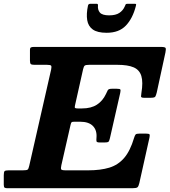

<svg xmlns="http://www.w3.org/2000/svg" viewBox="-65 -999 900 1019"><path d="M501 -825Q566.5 -825 603 -863.2Q639.5 -901.5 656 -967Q658 -974.5 657.2 -976.8Q656.5 -979 648.5 -979H612.5Q603.5 -979 601.8 -975.2Q600 -971.5 597 -964.5Q588 -943.5 568.5 -930.5Q549 -917.5 514.5 -917.5Q478 -917.5 465.2 -932.2Q452.5 -947 455 -971Q455.5 -979 447.5 -979H415.5Q404 -979 402 -969.5Q392.5 -925 397.8 -892.5Q403 -860 427.5 -842.5Q452 -825 501 -825ZM309.5 -336.5Q312 -347 314.8 -350Q317.5 -353 330 -353H360Q406.5 -353 428.5 -330Q450.5 -307 447 -267.5Q446 -256.5 447 -249.8Q448 -243 463 -243H491.5Q508.5 -243 512 -248Q515.5 -253 518.5 -266L573 -505.5Q576 -519.5 573.8 -523.8Q571.5 -528 554 -528H530Q510.5 -528 506.8 -519.8Q503 -511.5 497 -499.5Q480.5 -464 449.8 -443.8Q419 -423.5 370.5 -423.5H347.5Q336 -423.5 333.2 -426.2Q330.5 -429 333 -439.5L376 -631.5Q379.5 -647 385 -651Q390.5 -655 409 -655H557.5Q613.5 -655 644.5 -641.5Q675.5 -628 685.2 -595.5Q695 -563 685.5 -506Q683.5 -494.5 683.5 -487.2Q683.5 -480 700 -480H733.5Q755 -480 759 -486Q763 -492 767 -508.5L813 -720.5Q816.5 -738 814 -744Q811.5 -750 788.5 -750H115.5Q105 -750 99.5 -747.5Q94 -745 94 -733.5V-677.5Q94 -662.5 98.8 -658.8Q103.5 -655 118 -655H184Q203.5 -655 206.5 -650.2Q209.5 -645.5 206.5 -630.5L90 -118.5Q86.5 -102.5 81.5 -98.8Q76.5 -95 56 -95H-19Q-36 -95 -40.5 -90.8Q-45 -86.5 -45 -68.5V-18.5Q-45 -6 -40.5 -3Q-36 0 -24.5 0H636.5Q658.5 0 664.5 -5Q670.5 -10 674.5 -27.5L728 -267.5Q731 -281 728.8 -285.5Q726.5 -290 708.5 -290H676.5Q658.5 -290 654.5 -285Q650.5 -280 646.5 -267Q626 -198 594 -160.8Q562 -123.5 515.2 -109.2Q468.5 -95 403 -95H284Q262.5 -95 259.8 -100.2Q257 -105.5 260.5 -121.5Z"/></svg>

Font: Besley
Style: Bold Italic
Weight: 700
Italic angle: -13°
Designer: Owen Earl
Foundry: indestructible type*
Version: Version 2.001